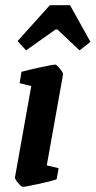

<svg xmlns="http://www.w3.org/2000/svg" viewBox="-20 -714 370 743"><path d="M38 -28 101 -381 56 -392 63 -436Q88 -443 136.5 -453.5Q185 -464 194 -464Q199 -464 212 -448Q225 -432 224 -426L161 -74L207 -63L199 -20Q179 -13 128.5 -2Q78 9 68 9Q63 9 50 -6Q37 -21 38 -28ZM48 -555 173 -694H251L330 -552L288 -519L202 -600H195L81 -519Z"/></svg>

Font: Grenze SemiBold
Style: Italic
Weight: 600
Italic angle: -10°
Designer: Renata Polastri
Foundry: Omnibus-Type
Version: Version 1.002; ttfautohint (v1.8)